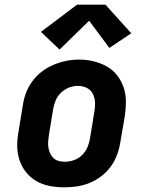

<svg xmlns="http://www.w3.org/2000/svg" viewBox="-20 -797 640 825"><path d="M256 8Q224 8 193 2Q162 -4 136 -19Q110 -34 91.5 -57.5Q73 -81 63.5 -110Q54 -139 54 -170.5Q54 -202 60 -234L78 -344Q82 -372 92 -398.5Q102 -425 119.5 -448.5Q137 -472 160.5 -490Q184 -508 211 -519Q238 -530 265 -535.5Q292 -541 320 -541Q352 -541 382.5 -533.5Q413 -526 439 -511.5Q465 -497 483.5 -473Q502 -449 511.5 -420.5Q521 -392 521 -360Q521 -328 516 -296L497 -186Q493 -159 483 -132Q473 -105 456 -81.5Q439 -58 415.5 -40Q392 -22 365 -11Q338 0 310.5 4Q283 8 256 8ZM258 -102Q278 -102 298 -109Q318 -116 333 -131Q348 -146 356 -165Q364 -184 367 -204L385 -314Q389 -334 388.5 -354.5Q388 -375 379.5 -392.5Q371 -410 353.5 -419Q336 -428 315 -428Q295 -428 276 -420.5Q257 -413 242 -398.5Q227 -384 219 -365Q211 -346 208 -326L190 -216Q188 -203 187 -189Q186 -175 188 -162.5Q190 -150 195.5 -138Q201 -126 210 -117.5Q219 -109 232 -105.5Q245 -102 258 -102ZM236 -584 156 -660 311 -777H433L544 -654L450 -591L363 -708Z"/></svg>

Font: Iosevka Slab XBdExObl
Style: Regular
Weight: 800
Width: 7
Italic angle: -9°
Monospace: yes
Designer: Belleve Invis
Foundry: Belleve Invis
Version: Version 11.1.0; ttfautohint (v1.8.3)